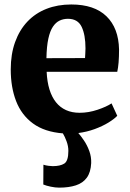

<svg xmlns="http://www.w3.org/2000/svg" viewBox="-20 -586 582 858"><path d="M244.5 252.5Q227 252.5 206.8 248.2Q186.5 244 173.5 238.5L174 150Q184.5 153.5 197 155Q209.5 156.5 215.5 156.5Q249 156.5 267.2 145Q285.5 133.5 285.5 88Q285.5 67 277.5 45.5Q269.5 24 261 10Q179 3.5 127.5 -34.2Q76 -72 52 -134Q28 -196 28 -275.5Q28 -344 47.5 -398Q67 -452 102.5 -489.5Q138 -527 187.8 -546.5Q237.5 -566 298.5 -566Q401.5 -566 455.8 -513.2Q510 -460.5 512 -365Q512 -332 510 -307.5Q508 -283 504 -265H188.5Q190.5 -220.5 201 -186.5Q211.5 -152.5 230 -129.2Q248.5 -106 275 -94Q301.5 -82 336 -82Q375.5 -82 415.8 -95.5Q456 -109 478.5 -124L504 -68.5Q491 -54.5 464.5 -38.2Q438 -22 403.2 -9.2Q368.5 3.5 330 8.5Q341.5 21.5 355.5 42.2Q369.5 63 379 88.8Q388.5 114.5 387.5 143Q385.5 184 368 208Q350.5 232 319.2 242.2Q288 252.5 244.5 252.5ZM187.5 -326 360 -326.5Q360.5 -337 361.2 -348.2Q362 -359.5 362 -370Q362 -430.5 344.8 -466.2Q327.5 -502 283.5 -502Q263.5 -502 246.5 -494Q229.5 -486 216.5 -466.8Q203.5 -447.5 196 -413.2Q188.5 -379 187.5 -326Z"/></svg>

Font: Merriweather 28pt ExtraBold
Style: Regular
Weight: 800
Version: Version 2.100